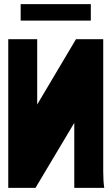

<svg xmlns="http://www.w3.org/2000/svg" viewBox="-20 -910 540 930"><path d="M419.9 -810.1H80.1V-890.1H419.9ZM20 -720.2H160.2V-403.8L348.1 -720.2H480V-80.1Q480 -33.2 484.9 0H339.8V-314.9L151.9 0H20Z"/></svg>

Font: Mikodacs
Style: Regular
Weight: 400
Designer: gluk (gluksza@wp.pl)
Foundry: gluk (gluksza@wp.pl)
Version: Version 0.28